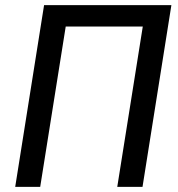

<svg xmlns="http://www.w3.org/2000/svg" viewBox="-20 -725 690 745"><path d="M39 0 151 -705H645L533 0H435L534 -622H235L136 0Z"/></svg>

Font: Nunito Sans 10pt Condensed SemiBold
Style: Italic
Weight: 600
Width: 3
Italic angle: -9°
Designer: Vernon Adams
Foundry: Vernon Adams
Version: Version 3.101;gftools[0.9.27]